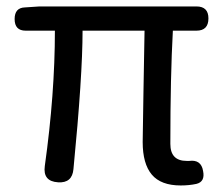

<svg xmlns="http://www.w3.org/2000/svg" viewBox="-20 -563 693 596"><path d="M102.5 -543H589.8Q627 -543 627 -505.9Q627 -467.8 589.8 -467.8H516.6Q508.8 -326.2 508.8 -116.2Q508.8 -63.5 559.6 -63.5H567.4Q604.5 -68.4 610.4 -32.2Q617.2 1 589.8 7.8Q567.4 12.7 541 12.7Q479.5 12.7 451.2 -21Q422.9 -54.7 422.9 -122.1Q422.9 -148.4 425.3 -276.4Q427.7 -404.3 428.7 -467.8H236.3Q236.3 -327.1 208 -38.1Q204.1 5.9 160.2 2.9Q112.3 0 119.1 -47.9Q150.4 -271.5 150.4 -467.8H59.6Q25.4 -467.8 25.4 -503.9Q25.4 -539.1 57.6 -540Z"/></svg>

Font: GenSenMaruGothic TW TTF Regular
Style: Regular
Weight: 400
Version: Version 1.301